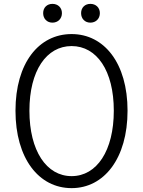

<svg xmlns="http://www.w3.org/2000/svg" viewBox="-20 -958 740 992"><path d="M203 -890C203 -861 223 -841 251 -841C279 -841 300 -861 300 -890C300 -919 279 -938 251 -938C223 -938 203 -919 203 -890ZM399 -890C399 -861 419 -841 447 -841C475 -841 496 -861 496 -890C496 -919 475 -938 447 -938C419 -938 399 -919 399 -890ZM60 -386C60 -140 180 14 350 14C518 14 639 -140 639 -386C639 -632 518 -782 350 -782C180 -782 60 -632 60 -386ZM568 -386C568 -179 480 -48 350 -48C220 -48 132 -179 132 -386C132 -593 220 -720 350 -720C480 -720 568 -593 568 -386Z"/></svg>

Font: Kawkab Mono Light
Style: Regular
Weight: 300
Monospace: yes
Designer: Abdullah Arif
Foundry: Abdullah Arif
Version: Version 1.000;PS 000.500;hotconv 1.0.88;makeotf.lib2.5.64775